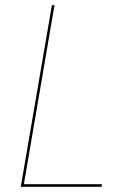

<svg xmlns="http://www.w3.org/2000/svg" viewBox="-20 -720 457 740"><path d="M190 -700 72 -10H373L371 0H60L180 -700Z"/></svg>

Font: Jost Thin
Style: Italic
Weight: 200
Italic angle: -5°
Version: Version 3.710